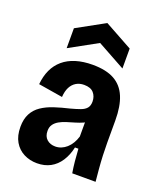

<svg xmlns="http://www.w3.org/2000/svg" viewBox="-142 -849 795 951"><g transform="rotate(20 255.5 -373.0)"><path d="M167 13Q129 13 97.5 -3Q66 -19 47.5 -50.5Q29 -82 29 -129Q29 -170 44 -198.5Q59 -227 86.5 -245.5Q114 -264 150.5 -276Q187 -288 230 -298Q260 -306 280.5 -313.5Q301 -321 311.5 -333.5Q322 -346 322 -368Q322 -395 306 -413.5Q290 -432 255 -432Q231 -432 213 -421Q195 -410 184.5 -389.5Q174 -369 172 -338L44 -359Q48 -402 63.5 -435.5Q79 -469 106.5 -492.5Q134 -516 173 -528Q212 -540 261 -540Q332 -540 375.5 -516Q419 -492 439.5 -443Q460 -394 460 -319V-201Q460 -170 461.5 -135Q463 -100 466 -65.5Q469 -31 472 0H349Q344 -30 341 -60.5Q338 -91 336 -125H318Q309 -83 288.5 -51.5Q268 -20 237.5 -3.5Q207 13 167 13ZM224 -96Q240 -96 255 -102Q270 -108 283 -119.5Q296 -131 306 -147.5Q316 -164 322 -184V-280L349 -276Q335 -264 316 -255.5Q297 -247 276 -241Q255 -235 234.5 -228.5Q214 -222 198 -213Q182 -204 172 -190.5Q162 -177 162 -156Q162 -127 179.5 -111.5Q197 -96 224 -96ZM111 -573V-678L258 -759L405 -678V-573L258 -654Z"/></g></svg>

Font: Bricolage Grotesque 24pt SemiCondensed
Style: Bold
Weight: 700
Width: 4
Designer: Mathieu Triay
Foundry: Atelier Triay
Version: Version 1.001;gftools[0.9.33.dev8+g029e19f]